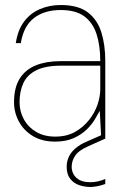

<svg xmlns="http://www.w3.org/2000/svg" viewBox="-20 -553 500 766"><path d="M200 12Q148 12 111.5 -10Q75 -32 55.5 -68Q36 -104 36 -145Q36 -204 59 -240Q82 -276 123.5 -292.5Q165 -309 220 -309H380Q380 -372 365 -417.5Q350 -463 316 -488Q282 -513 222 -513Q157 -513 115.5 -481Q74 -449 63 -381H43Q51 -434 76.5 -467.5Q102 -501 140 -517Q178 -533 222 -533Q292 -533 330.5 -503.5Q369 -474 384.5 -423.5Q400 -373 400 -311V0H384L378 -111Q371 -98 358.5 -77Q346 -56 325.5 -36Q305 -16 274 -2Q243 12 200 12ZM200 -8Q246 -8 279 -26.5Q312 -45 335 -74Q358 -103 369 -135.5Q380 -168 380 -197V-291H224Q161 -291 124.5 -272.5Q88 -254 73 -221Q58 -188 58 -145Q58 -109 75 -77.5Q92 -46 124 -27Q156 -8 200 -8ZM341 193Q319 193 297 186Q275 179 260.5 161Q246 143 246 112Q246 93 253.5 75Q261 57 279 40.5Q297 24 328 11L389 -16L400 0L333 30Q294 47 280 68Q266 89 266 112Q266 139 285 156.5Q304 174 341 174Q355 174 371 170.5Q387 167 400 161V181Q387 186 370.5 189.5Q354 193 341 193Z"/></svg>

Font: DM Sans 10pt Thin
Style: Regular
Weight: 250
Version: Version 4.004;gftools[0.9.30]